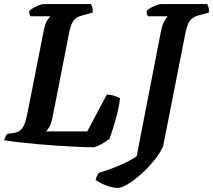

<svg xmlns="http://www.w3.org/2000/svg" viewBox="-31 -724 1048 944"><path d="M427 0Q396 0 350.5 -2Q305 -4 253.5 -7.5Q202 -11 151.5 -15.5Q101 -20 58 -25Q15 -30 -11 -35Q-8 -44 -3.5 -53Q1 -62 5 -66L36 -70Q56 -73 69 -83.5Q82 -94 90 -115.5Q98 -137 105 -173L182 -563Q190 -608 202 -625Q214 -642 216 -644H119Q116 -648 114 -655Q112 -662 113 -671Q120 -678 134 -685.5Q148 -693 162 -698.5Q176 -704 182 -704H416Q419 -700 422.5 -689Q426 -678 425 -662L376 -649Q361 -645 348.5 -638.5Q336 -632 326 -615.5Q316 -599 309 -563L227 -146Q221 -117 212 -101Q203 -85 196 -78H398L494 -259Q509 -259 528 -254Q547 -249 559 -241Q556 -209 546 -169.5Q536 -130 525.5 -95.5Q515 -61 507 -41Q498 -34 482.5 -24Q467 -14 451.5 -7Q436 0 427 0ZM548 200Q532 200 511.5 194.5Q491 189 471.5 179.5Q452 170 439 161Q442 149 446.5 140Q451 131 454 126Q511 109 559.5 88Q608 67 641 44L759 -563Q768 -607 779 -624Q790 -641 793 -644H697Q694 -648 691.5 -655.5Q689 -663 690 -671Q698 -679 712 -686.5Q726 -694 739.5 -699Q753 -704 759 -704H988Q990 -699 994 -688.5Q998 -678 996 -662L948 -649Q916 -641 902.5 -622Q889 -603 881 -563L771 -5Q755 31 725 67Q695 103 661 133.5Q627 164 596.5 182Q566 200 548 200Z"/></svg>

Font: Texturina 12pt
Style: Bold Italic
Weight: 700
Italic angle: -11°
Designer: Guillermo Torres Carreño
Foundry: Omnibus-Type
Version: Version 1.002